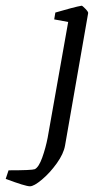

<svg xmlns="http://www.w3.org/2000/svg" viewBox="-117 -474 365 673"><path d="M-97 153 -87 123Q-5 123 5 119Q19 112 31 78.5Q43 45 50 9L122 -397L73 -406L77 -430Q104 -438 130.5 -445Q157 -452 169 -454Q172 -454 182.5 -443Q193 -432 192 -428L111 36Q106 65 82 98.5Q58 132 30 155.5Q2 179 -12 179Q-28 179 -97 153Z"/></svg>

Font: Grenze Light
Style: Italic
Weight: 300
Italic angle: -10°
Designer: Renata Polastri
Foundry: Omnibus-Type
Version: Version 1.002; ttfautohint (v1.8)